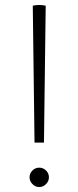

<svg xmlns="http://www.w3.org/2000/svg" viewBox="-20 -741 315 773"><path d="M112 -718 119 -167H157L164 -718Q151 -721 137.5 -721Q124 -721 112 -718ZM138 12Q122 12 110.5 0Q99 -12 99 -27Q99 -43 110.5 -54.5Q122 -66 138 -66Q154 -66 165.5 -54.5Q177 -43 177 -27Q177 -12 165.5 0Q154 12 138 12Z"/></svg>

Font: Arima Thin ExtraLight
Style: Regular
Weight: 250
Version: Version 1.100